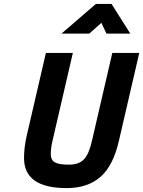

<svg xmlns="http://www.w3.org/2000/svg" viewBox="-20 -951 733 983"><path d="M249 -231Q240 -193 240 -162.5Q240 -132 260.5 -120Q281 -108 332.5 -108Q384 -108 410 -135.5Q436 -163 451 -231L555 -680H693L589 -231Q560 -103 494.5 -45.5Q429 12 321 12Q103 12 103 -142Q103 -194 116 -253L215 -680H353ZM295 -779 471 -931H551L647 -779H525L499 -834L437 -779Z"/></svg>

Font: Titillium Web
Style: Bold Italic
Weight: 700
Italic angle: -13°
Version: Version 1.001;PS 57.000;hotconv 1.0.70;makeotf.lib2.5.55311